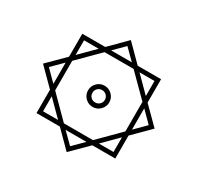

<svg xmlns="http://www.w3.org/2000/svg" viewBox="-181 -940 1344 1306"><g transform="rotate(30 491.0 -287.0)"><path d="M365.7 25.4H182.1V-158.2L52.2 -288.1L182.1 -417.5V-597.7H362.3L489.7 -725.6L617.2 -597.7H800.8V-414.1L930.7 -284.7L800.8 -154.8V25.4H620.6L492.7 152.8ZM408.7 -597.7H571.3L489.7 -678.7ZM768.1 -446.8V-564.9H650.4ZM214.8 -449.7 329.6 -564.9H214.8ZM214.8 -403.8V-171.9L378.4 -7.3H606.9L768.1 -168.9V-400.9L604 -564.9H376ZM182.1 -371.1 98.6 -287.6 182.1 -204.1ZM800.8 -368.7V-201.7L884.3 -285.2ZM408.2 -284.7Q408.2 -318.8 432.6 -343.3Q457 -367.7 491.2 -367.7Q525.4 -367.7 550 -343.3Q574.7 -318.8 574.7 -284.7Q574.7 -250.5 550 -225.8Q525.4 -201.2 491.2 -201.2Q457 -201.2 432.6 -225.8Q408.2 -250.5 408.2 -284.7ZM442.4 -284.7Q442.4 -264.2 456.5 -250.2Q470.7 -236.3 491.2 -236.3Q511.2 -236.3 525.6 -250.2Q540 -264.2 540 -284.7Q540 -305.2 525.6 -319.3Q511.2 -333.5 491.2 -333.5Q470.7 -333.5 456.5 -319.3Q442.4 -305.2 442.4 -284.7ZM214.8 -125.5V-7.3H332.5ZM653.3 -7.3H768.1V-122.6ZM574.2 25.4H410.6L492.7 106.4Z"/></g></svg>

Font: Vazirmatn RD UI Light
Style: Regular
Weight: 300
Designer: Saber Rastikerdar
Foundry: Saber Rastikerdar
Version: Version 33.003